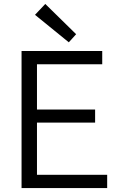

<svg xmlns="http://www.w3.org/2000/svg" viewBox="-20 -951 601 971"><path d="M89 0V-693H497V-626H167V-397H461V-331H167V-67H522V0ZM328 -737 157 -876 209 -931 365 -778Z"/></svg>

Font: Ubuntu Sans
Style: Regular
Weight: 400
Designer: Dalton Maag Ltd
Foundry: Dalton Maag Ltd
Version: Version 1.006; ttfautohint (v1.8.4.7-5d5b)